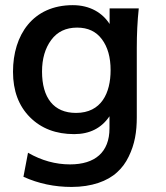

<svg xmlns="http://www.w3.org/2000/svg" viewBox="-20 -534 652 756"><path d="M279.3 -89.4C191.4 -89.4 145.5 -148.9 145.5 -252.4C145.5 -302.7 157.7 -344.2 181.6 -376.5C205.6 -409.2 239.7 -425.3 283.7 -425.3C326.2 -425.3 358.4 -410.2 381.3 -379.4C404.3 -348.6 415.5 -308.1 415.5 -257.8C415.5 -168 379.4 -89.4 279.3 -89.4ZM261.7 202.1C341.3 202.1 403.3 179.2 440.9 144.5C460 127.4 475.1 106.9 486.8 82.5C510.7 33.7 518.6 -14.6 518.6 -71.8V-345.7C518.6 -398.4 521 -450.2 526.4 -501H411.6V-439.5C383.8 -482.9 335 -513.7 266.6 -513.7C109.4 -513.7 31.2 -396.5 31.2 -251.5C31.2 -176.3 53.7 -116.7 98.1 -72.3C142.6 -27.8 200.7 -5.9 272 -5.9C333 -5.9 379.4 -29.3 411.1 -76.2V-28.8C411.1 65.4 354 113.3 255.9 113.3C198.7 113.3 143.6 98.1 90.3 67.4L72.3 162.1C131.8 189 194.8 202.1 261.7 202.1Z"/></svg>

Font: Ride SemiBold
Style: Regular
Weight: 600
Version: Version 3.000